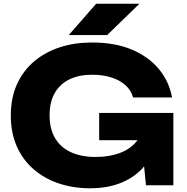

<svg xmlns="http://www.w3.org/2000/svg" viewBox="-20 -994 1004 1030"><path d="M838 -325Q835 -257 810.5 -195.5Q786 -134 739.5 -86Q693 -38 623.5 -11Q554 16 462 16Q374 16 297 -9.5Q220 -35 161.5 -85Q103 -135 70.5 -208Q38 -281 38 -375Q38 -469 71 -542Q104 -615 163.5 -665Q223 -715 301.5 -740.5Q380 -766 473 -766Q597 -766 687 -728Q777 -690 832 -624Q887 -558 903 -471H694Q684 -509 653.5 -536.5Q623 -564 577.5 -578.5Q532 -593 474 -593Q404 -593 353 -568.5Q302 -544 274 -495.5Q246 -447 246 -375Q246 -302 276 -252Q306 -202 361.5 -177Q417 -152 492 -152Q565 -152 621 -172.5Q677 -193 710.5 -233Q744 -273 749 -329ZM512 -242V-388H910V0H763L734 -297L773 -242ZM496 -974H728L555 -806H349Z"/></svg>

Font: Unbounded
Style: Bold
Weight: 700
Designer: Luke Prowse, Jean-Baptiste Morizot, Fátima Lázaro, Florian Runge
Foundry: NaN
Version: Version 1.700